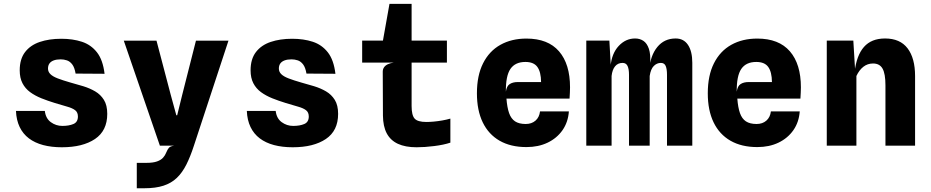

<svg xmlns="http://www.w3.org/2000/svg" viewBox="-20 -757 4840 998"><path d="M301.5 8.5Q247.5 8.5 204.2 -3Q161 -14.5 130.2 -37.8Q99.5 -61 82.2 -96.8Q65 -132.5 63 -180.5H213Q217.5 -141.5 244.2 -122Q271 -102.5 304 -102.5Q338.5 -102.5 361.8 -112.5Q385 -122.5 385 -151.5Q385 -173 370.8 -184Q356.5 -195 329.8 -202.5Q303 -210 265.5 -221.5Q228 -233 195 -246.2Q162 -259.5 136.5 -278.2Q111 -297 96.8 -324.5Q82.5 -352 82.5 -391.5Q82.5 -450 110.2 -486.2Q138 -522.5 186.8 -539Q235.5 -555.5 299 -555.5Q358 -555.5 405.5 -540Q453 -524.5 484 -485Q515 -445.5 523.5 -373.5L373 -374.5Q367.5 -406.5 355.5 -422.2Q343.5 -438 327.8 -443.2Q312 -448.5 295.5 -448.5Q274 -448.5 259.2 -443Q244.5 -437.5 237 -427Q229.5 -416.5 229.5 -400.5Q229.5 -384 241.8 -371.8Q254 -359.5 280 -349.5Q306 -339.5 346 -328Q379 -319 412.8 -308.8Q446.5 -298.5 474.8 -282Q503 -265.5 520.2 -237.8Q537.5 -210 537.5 -165Q537.5 -77.5 473.8 -34.5Q410 8.5 301.5 8.5Z M691 221.5V89.5H741Q775.5 89.5 796 82.2Q816.5 75 827.5 62.8Q838.5 50.5 844 36Q851 19 858.2 11Q865.5 3 886.5 0H811L623.5 -545.5H793.5L867.5 -264L896.5 -158H901L927 -263.5L998.5 -545.5H1167.5L988 0Q969.5 57 948.5 98.8Q927.5 140.5 899 167.8Q870.5 195 829.8 208.2Q789 221.5 731 221.5Z M1501.5 8.5Q1447.5 8.5 1404.2 -3Q1361 -14.5 1330.2 -37.8Q1299.5 -61 1282.2 -96.8Q1265 -132.5 1263 -180.5H1413Q1417.5 -141.5 1444.2 -122Q1471 -102.5 1504 -102.5Q1538.5 -102.5 1561.8 -112.5Q1585 -122.5 1585 -151.5Q1585 -173 1570.8 -184Q1556.5 -195 1529.8 -202.5Q1503 -210 1465.5 -221.5Q1428 -233 1395 -246.2Q1362 -259.5 1336.5 -278.2Q1311 -297 1296.8 -324.5Q1282.5 -352 1282.5 -391.5Q1282.5 -450 1310.2 -486.2Q1338 -522.5 1386.8 -539Q1435.5 -555.5 1499 -555.5Q1558 -555.5 1605.5 -540Q1653 -524.5 1684 -485Q1715 -445.5 1723.5 -373.5L1573 -374.5Q1567.5 -406.5 1555.5 -422.2Q1543.5 -438 1527.8 -443.2Q1512 -448.5 1495.5 -448.5Q1474 -448.5 1459.2 -443Q1444.5 -437.5 1437 -427Q1429.5 -416.5 1429.5 -400.5Q1429.5 -384 1441.8 -371.8Q1454 -359.5 1480 -349.5Q1506 -339.5 1546 -328Q1579 -319 1612.8 -308.8Q1646.5 -298.5 1674.8 -282Q1703 -265.5 1720.2 -237.8Q1737.5 -210 1737.5 -165Q1737.5 -77.5 1673.8 -34.5Q1610 8.5 1501.5 8.5Z M2145.5 8.5Q2087 8.5 2048.2 -9.5Q2009.5 -27.5 1990.2 -64Q1971 -100.5 1970.5 -156.5L1969.5 -384.5Q1969.5 -397 1976 -406.8Q1982.5 -416.5 1995.2 -422.8Q2008 -429 2026 -431.5L1969.5 -524V-540.5L2004.5 -737H2119.5V-206Q2119.5 -158 2135.2 -140.5Q2151 -123 2196.5 -123Q2213.5 -123 2235.2 -125Q2257 -127 2279.5 -131Q2302 -135 2321 -140.5V-15.5Q2286.5 -4 2237 2.2Q2187.5 8.5 2145.5 8.5ZM1862.5 -431.5V-546H2303V-431.5Z M2716.5 7.5Q2634.5 7.5 2577 -25.5Q2519.5 -58.5 2489.2 -121Q2459 -183.5 2459 -272Q2459 -364.5 2491 -428Q2523 -491.5 2581 -524Q2639 -556.5 2716.5 -556.5Q2828.5 -556.5 2885.8 -490.2Q2943 -424 2943 -303Q2943 -289.5 2942.2 -275Q2941.5 -260.5 2940.5 -244.5H2612.5Q2616 -198.5 2626.2 -169.2Q2636.5 -140 2657.2 -126.2Q2678 -112.5 2712.5 -112.5Q2743.5 -112.5 2763.5 -130Q2783.5 -147.5 2787 -178H2937Q2933 -122 2903.8 -80.2Q2874.5 -38.5 2826.5 -15.5Q2778.5 7.5 2716.5 7.5ZM2609.5 -280.5Q2613.5 -310 2629.8 -320.2Q2646 -330.5 2671.5 -330.5H2792.5Q2792 -383 2773.2 -409Q2754.5 -435 2711 -435Q2658 -435 2633.2 -398.8Q2608.5 -362.5 2609.5 -280.5Z M3027.5 0V-546H3147.5L3156.5 -385L3153.5 -411.5Q3159.5 -479 3195.8 -518Q3232 -557 3281 -557Q3306 -557 3324.5 -544.5Q3343 -532 3352.8 -503.5Q3362.5 -475 3359.5 -427L3357 -375V0H3249.5V-368.5Q3249.5 -398 3242 -414Q3234.5 -430 3216 -430Q3191.5 -430 3177 -412.2Q3162.5 -394.5 3159 -362V0ZM3447 0V-368.5Q3447 -398 3440.2 -414Q3433.5 -430 3415 -430Q3394.5 -430 3378.5 -414.2Q3362.5 -398.5 3357 -362L3336 -355L3354.5 -394Q3360.5 -468.5 3396.8 -512.8Q3433 -557 3492 -557Q3534 -557 3556.2 -523.5Q3578.5 -490 3578.5 -430.5V0Z M3916.5 7.5Q3834.5 7.5 3777 -25.5Q3719.5 -58.5 3689.2 -121Q3659 -183.5 3659 -272Q3659 -364.5 3691 -428Q3723 -491.5 3781 -524Q3839 -556.5 3916.5 -556.5Q4028.5 -556.5 4085.8 -490.2Q4143 -424 4143 -303Q4143 -289.5 4142.2 -275Q4141.5 -260.5 4140.5 -244.5H3812.5Q3816 -198.5 3826.2 -169.2Q3836.5 -140 3857.2 -126.2Q3878 -112.5 3912.5 -112.5Q3943.5 -112.5 3963.5 -130Q3983.5 -147.5 3987 -178H4137Q4133 -122 4103.8 -80.2Q4074.5 -38.5 4026.5 -15.5Q3978.5 7.5 3916.5 7.5ZM3809.5 -280.5Q3813.5 -310 3829.8 -320.2Q3846 -330.5 3871.5 -330.5H3992.5Q3992 -383 3973.2 -409Q3954.5 -435 3911 -435Q3858 -435 3833.2 -398.8Q3808.5 -362.5 3809.5 -280.5Z M4277.5 0V-546H4415.5L4428 -340L4422 -381.5Q4432 -469 4470.8 -513Q4509.5 -557 4580.5 -557Q4658.5 -557 4697.5 -505.8Q4736.5 -454.5 4736.5 -361.5V0H4582.5V-313.5Q4582.5 -373.5 4567.5 -400.2Q4552.5 -427 4518 -427Q4489.5 -427 4467.8 -410Q4446 -393 4431.5 -362V0Z"/></svg>

Font: Spline Sans Mono
Style: Bold
Weight: 700
Designer: Eben Sorkin, Mirko Velimirovic
Foundry: Sorkin Type
Version: Version 1.004